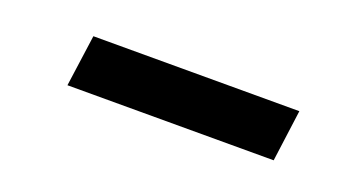

<svg xmlns="http://www.w3.org/2000/svg" viewBox="-25 -534 654 353"><g transform="rotate(20 302.5 -357.5)"><path d="M104.5 -306.5 118.5 -407.5H521.5L508 -306.5Z"/></g></svg>

Font: Merriweather Sans SemiBold
Style: Italic
Weight: 600
Italic angle: -7.5°
Designer: Eben Sorkin
Foundry: Eben Sorkin
Version: Version 2.001